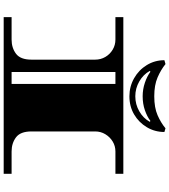

<svg xmlns="http://www.w3.org/2000/svg" viewBox="42 -961 919 1043"><g transform="rotate(90 501.5 -439.5)"><path d="M73 0V-43H195Q240 -43 272 -67Q304 -91 304 -151V-497Q304 -527 289.5 -552Q275 -577 250 -592Q225 -607 195 -607H73V-650H924V-607H803Q773 -607 748.5 -592Q724 -577 709 -552Q694 -527 694 -497V-151Q694 -91 726 -67Q758 -43 803 -43H924V0ZM371 -43H436V-607H371ZM503 -683Q450 -683 405 -708.5Q360 -734 333.5 -777.5Q307 -821 307 -873L328 -879Q359 -854 400.5 -836Q442 -818 503 -818Q565 -818 606 -836Q647 -854 677 -879L697 -873Q697 -821 671 -777.5Q645 -734 601.5 -708.5Q558 -683 503 -683ZM503 -715Q547 -715 584.5 -736.5Q622 -758 642 -794L637 -797Q613 -779 578.5 -767Q544 -755 503 -755Q465 -755 429.5 -767Q394 -779 370 -797L365 -794Q385 -758 422.5 -736.5Q460 -715 503 -715Z"/></g></svg>

Font: Diplomata
Style: Regular
Weight: 400
Designer: Eduardo Rodriguez Tunni
Foundry: Eduardo Rodriguez Tunni
Version: Version 1.002; ttfautohint (v1.8.4.7-5d5b);gftools[0.9.23]